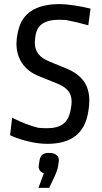

<svg xmlns="http://www.w3.org/2000/svg" viewBox="-20 -687 496 933"><path d="M414 -199Q414 -181 411 -158L409 -145Q397 -66 347.5 -27Q298 12 209 12Q166 12 115 -0.5Q64 -13 29 -30L39 -115Q108 -80 166 -66Q186 -64 209 -64Q261 -64 288 -85.5Q315 -107 323 -152L325 -163Q328 -180 328 -193Q328 -225 311.5 -245.5Q295 -266 258 -281L169 -317Q116 -338 88 -379Q60 -420 60 -475Q60 -500 66 -527L68 -536Q97 -667 269 -667Q300 -667 342.5 -660.5Q385 -654 420 -645L409 -564Q353 -580 300 -590Q285 -591 265 -591Q165 -591 153 -516L151 -504Q149 -488 149 -480Q149 -448 166 -425.5Q183 -403 220 -388L303 -354Q359 -331 386.5 -293Q414 -255 414 -199ZM247 167 219 226H167L193 155Q168 146 168 122L169 113L172 93Q175 74 185.5 65Q196 56 218 56Q241 56 253.5 65.5Q266 75 266 92Q266 99 265 102L262 122Q258 143 247 167Z"/></svg>

Font: Ropa Sans
Style: Italic
Weight: 400
Version: Version 1.100